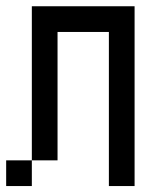

<svg xmlns="http://www.w3.org/2000/svg" viewBox="-20 -687 540 623"><path d="M0 -83.3V-166.7H83.3V-83.3ZM333.3 -83.3V-583.3H166.7V-166.7H83.3V-666.7H416.7V-83.3Z"/></svg>

Font: GalmuriMono11 Regular
Style: Regular
Weight: 400
Designer: Lee Minseo (quiple)
Version: Version 2.399;hotconv 1.1.1;makeotfexe 2.6.0 DEVELOPMENT